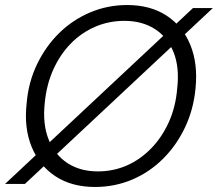

<svg xmlns="http://www.w3.org/2000/svg" viewBox="-34 -732 867 764"><path d="M-14 0 734 -700H813L65 0ZM344 12Q252 12 187.5 -30Q123 -72 92 -147.5Q61 -223 72 -321Q79 -405 113.5 -476.5Q148 -548 201.5 -600.5Q255 -653 324.5 -682.5Q394 -712 472 -712Q564 -712 628.5 -670Q693 -628 723.5 -553Q754 -478 744 -380Q736 -296 702 -224.5Q668 -153 614 -99.5Q560 -46 491 -17Q422 12 344 12ZM355 -50Q417 -50 470.5 -73.5Q524 -97 567 -141Q610 -185 637.5 -245.5Q665 -306 671 -379Q681 -464 656.5 -524.5Q632 -585 581.5 -617Q531 -649 461 -649Q399 -649 344.5 -625.5Q290 -602 247.5 -558.5Q205 -515 178 -455Q151 -395 144 -322Q135 -238 159.5 -177Q184 -116 234.5 -83Q285 -50 355 -50Z"/></svg>

Font: DM Sans 12pt Light
Style: Italic
Weight: 300
Italic angle: -10°
Version: Version 4.004;gftools[0.9.30]